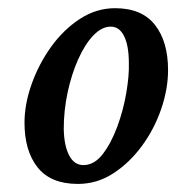

<svg xmlns="http://www.w3.org/2000/svg" viewBox="-20 -452 438 478"><path d="M173.8 5.9Q106.4 5.9 73.7 -35.2Q41 -76.2 41 -146.5Q41 -192.4 58.6 -242.2Q76.2 -292 106.9 -335Q137.7 -377.9 178.7 -404.8Q219.7 -431.6 266.6 -431.6Q333 -431.6 365.7 -390.1Q398.4 -348.6 398.4 -277.3Q398.4 -230.5 381.3 -180.7Q364.3 -130.9 333.5 -88.9Q302.7 -46.9 262.2 -20.5Q221.7 5.9 173.8 5.9ZM187.5 -41Q214.8 -41 235.8 -68.4Q256.8 -95.7 272 -136.7Q287.1 -177.7 294.4 -220.7Q301.8 -263.7 300.8 -294.9Q300.8 -337.9 289.1 -361.8Q277.3 -385.7 255.9 -385.7Q233.4 -385.7 212.4 -363.8Q191.4 -341.8 174.8 -304.7Q158.2 -267.6 148.4 -222.2Q138.7 -176.8 138.7 -130.9Q139.6 -88.9 152.3 -64.9Q165 -41 187.5 -41Z"/></svg>

Font: Crimson Text SemiBold
Style: Italic
Weight: 600
Italic angle: -11°
Designer: Sebastian Kosch
Foundry: Sebastian Kosch
Version: Version 1.100; ttfautohint (v1.8.4)